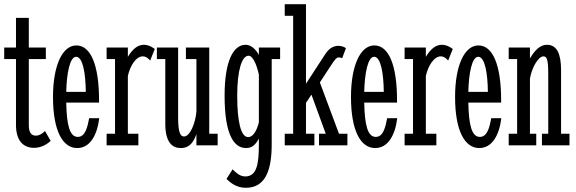

<svg xmlns="http://www.w3.org/2000/svg" viewBox="-26 -691 2740 913"><path d="M144 -46C122 -46 111 -62 111 -97V-410H192V-465H111V-606H50V-465H-6V-410H50V-97C50 -24 83 12 136 12C173 12 201 -8 215 -21L188 -68C176 -57 163 -46 144 -46Z M289 -254C291 -342 306 -421 336 -421C368 -421 381 -342 382 -254ZM344 -40C305 -40 291 -97 289 -203H445V-214C445 -383 405 -475 337 -475C271 -475 226 -380 226 -230C226 -71 271 13 341 13C402 13 436 -48 446 -129H398C391 -94 382 -40 344 -40Z M481 -410H521V-55H481V0H632V-55H582V-330C593 -379 621 -423 653 -423C672 -423 684 -407 688 -403L710 -458C705 -462 684 -478 658 -478C632 -478 607 -462 582 -421V-465H481Z M1009 -55H969V-465H858V-410H908V-160C903 -105 878 -42 849 -42C832 -42 821 -59 821 -133V-465H720V-410H760V-102C760 -12 795 13 833 13C862 13 889 2 908 -53V0H1009Z M1266 -410H1306V-465H1205V-430C1190 -457 1168 -478 1142 -478C1083 -478 1042 -400 1042 -236C1042 -43 1090 13 1144 13C1175 13 1190 -5 1205 -32V-4C1205 92 1194 148 1140 148C1113 148 1093 127 1080 114L1051 160C1071 179 1099 202 1143 202C1239 202 1266 113 1266 -5ZM1154 -39C1120 -39 1102 -110 1102 -236C1102 -357 1124 -426 1156 -426C1177 -426 1195 -382 1205 -336V-109C1194 -66 1176 -39 1154 -39Z M1328 -616H1368V-55H1328V0H1469V-55H1429V-202L1455 -241L1523 -55H1491V0H1626V-55H1586L1495 -299L1546 -377C1565 -406 1573 -418 1586 -418C1590 -418 1595 -417 1601 -414L1619 -462C1609 -469 1596 -473 1583 -473C1556 -473 1536 -458 1519 -431L1429 -293V-671H1328Z M1706 -254C1708 -342 1723 -421 1753 -421C1785 -421 1798 -342 1799 -254ZM1761 -40C1722 -40 1708 -97 1706 -203H1862V-214C1862 -383 1822 -475 1754 -475C1688 -475 1643 -380 1643 -230C1643 -71 1688 13 1758 13C1819 13 1853 -48 1863 -129H1815C1808 -94 1799 -40 1761 -40Z M1898 -410H1938V-55H1898V0H2049V-55H1999V-330C2010 -379 2038 -423 2070 -423C2089 -423 2101 -407 2105 -403L2127 -458C2122 -462 2101 -478 2075 -478C2049 -478 2024 -462 1999 -421V-465H1898Z M2201 -254C2203 -342 2218 -421 2248 -421C2280 -421 2293 -342 2294 -254ZM2256 -40C2217 -40 2203 -97 2201 -203H2357V-214C2357 -383 2317 -475 2249 -475C2183 -475 2138 -380 2138 -230C2138 -71 2183 13 2253 13C2314 13 2348 -48 2358 -129H2310C2303 -94 2294 -40 2256 -40Z M2393 -410H2433V-55H2393V0H2524V-55H2494V-317C2502 -367 2533 -423 2558 -423C2575 -423 2581 -408 2581 -337V-55H2551V0H2682V-55H2642V-356C2642 -434 2623 -478 2575 -478C2542 -478 2517 -452 2494 -413V-465H2393Z"/></svg>

Font: Stint Ultra Condensed
Style: Regular
Weight: 400
Width: 1
Designer: Astigmatic (AOETI)
Foundry: Astigmatic (AOETI)
Version: Version 1.000